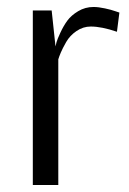

<svg xmlns="http://www.w3.org/2000/svg" viewBox="-20 -530 369 550"><path d="M322 -494 315 -439Q271 -454 240 -454Q218 -454 199 -441Q180 -428 169.5 -409.5Q159 -391 154 -379Q149 -367 147 -360V0H74V-500H128L139 -397Q140 -402 142 -409.5Q144 -417 153 -436.5Q162 -456 173 -471Q184 -486 204 -498Q224 -510 248 -510Q262 -510 280.5 -506Q299 -502 310 -498Z"/></svg>

Font: Arsenal
Style: Regular
Weight: 400
Designer: Andrij Shevchenko
Foundry: Stairsfor.com
Version: Version 1.000